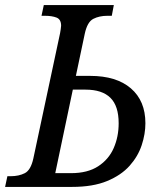

<svg xmlns="http://www.w3.org/2000/svg" viewBox="-44 -734 636 754"><path d="M-24 0 -15 -42H-2Q30 -42 53.5 -54Q77 -66 87 -112L192 -604Q193 -611 194.5 -619.5Q196 -628 196 -633Q196 -658 178 -665Q160 -672 132 -672H119L128 -714H403L395 -672H378Q346 -672 322.5 -660Q299 -648 289 -602L254 -436H310Q413 -436 470 -387Q527 -338 527 -250Q527 -208 512.5 -164Q498 -120 465 -83Q432 -46 376.5 -23Q321 0 239 0ZM173 -54H235Q300 -54 341.5 -81Q383 -108 402.5 -152.5Q422 -197 422 -250Q422 -318 389.5 -350Q357 -382 292 -382H242Z"/></svg>

Font: Noto Serif SemiCondensed
Style: Italic
Weight: 400
Width: 4
Italic angle: -12°
Designer: Monotype Design Team
Foundry: Monotype Imaging Inc.
Version: Version 2.013